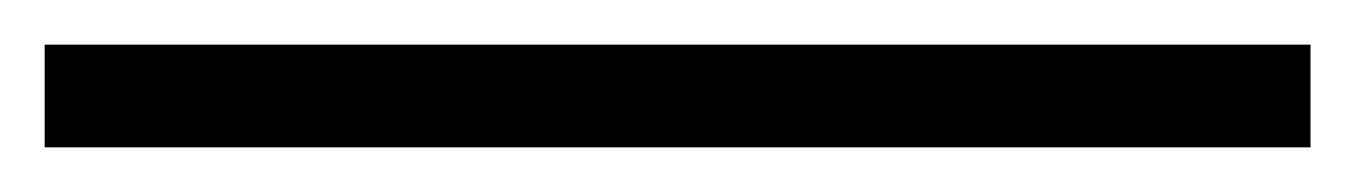

<svg xmlns="http://www.w3.org/2000/svg" viewBox="-25 2 607 86"><path d="M-5 68H562V22H-5Z"/></svg>

Font: Noto Serif KR Light
Style: Regular
Weight: 300
Designer: Ryoko NISHIZUKA 西塚涼子 (kana & ideographs); Frank Grießhammer (Latin, Greek & Cyrillic); Wenlong ZHANG 张文龙 (bopomofo); San
Foundry: Adobe
Version: Version 2.001;hotconv 1.1.0;makeotfexe 2.6.0